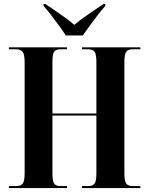

<svg xmlns="http://www.w3.org/2000/svg" viewBox="-20 -954 755 974"><path d="M25 0V-10H63Q85 -10 95 -22.5Q105 -35 105 -74V-639Q105 -679 94.5 -691.5Q84 -704 59 -704H25V-714H320V-704H286Q264 -704 255 -692Q246 -680 246 -641V-378H469V-640Q469 -679 459.5 -691.5Q450 -704 426 -704H396V-714H692V-704H652Q630 -704 620.5 -691.5Q611 -679 611 -640V-74Q611 -35 620.5 -22.5Q630 -10 652 -10H692V0H396V-10H427Q450 -10 459.5 -22.5Q469 -35 469 -76V-368H246V-74Q246 -35 255 -22.5Q264 -10 286 -10H320V0ZM314 -774Q299 -797 279 -824.5Q259 -852 238.5 -878.5Q218 -905 201 -924V-934H210Q240 -913 282 -884.5Q324 -856 357 -828Q390 -856 432.5 -884.5Q475 -913 505 -934H514V-924Q497 -905 476.5 -878.5Q456 -852 436 -824.5Q416 -797 400 -774Z"/></svg>

Font: Noto Serif Display Condensed
Style: Bold
Weight: 700
Width: 3
Designer: Monotype Design Team
Foundry: Monotype Imaging Inc.
Version: Version 2.009